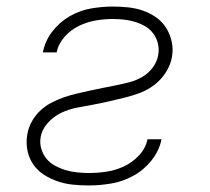

<svg xmlns="http://www.w3.org/2000/svg" viewBox="-20 -558 640 586"><path d="M251 8Q226 8 202 5.5Q178 3 156 -4.5Q134 -12 114.5 -24.5Q95 -37 82 -55.5Q69 -74 64 -97.5Q59 -121 63 -146Q66 -166 76 -185Q86 -204 101.5 -219Q117 -234 136 -244Q155 -254 175 -261Q195 -268 215 -272.5Q235 -277 255 -281.5Q275 -286 295.5 -290Q316 -294 336 -298Q356 -302 376.5 -307.5Q397 -313 415.5 -324Q434 -335 447 -353Q460 -371 463 -391Q466 -408 462 -425Q458 -442 448 -455.5Q438 -469 423.5 -477.5Q409 -486 393 -491Q377 -496 359.5 -498Q342 -500 324 -500Q298 -500 272 -495.5Q246 -491 221 -479Q196 -467 177 -445.5Q158 -424 153 -398H111Q117 -432 139 -461Q161 -490 192 -508Q223 -526 257 -532Q291 -538 324 -538Q348 -538 371.5 -535.5Q395 -533 416.5 -525.5Q438 -518 456.5 -505Q475 -492 487 -473Q499 -454 504 -431Q509 -408 505 -385Q501 -361 487 -338.5Q473 -316 452.5 -300Q432 -284 408.5 -275Q385 -266 360.5 -260Q336 -254 312 -248.5Q288 -243 264 -238.5Q240 -234 215.5 -229.5Q191 -225 167.5 -214Q144 -203 126 -183Q108 -163 104 -139Q101 -121 106 -104Q111 -87 121.5 -74Q132 -61 147.5 -52.5Q163 -44 179.5 -39Q196 -34 214.5 -32Q233 -30 251 -30Q278 -30 305 -34Q332 -38 358 -50Q384 -62 404.5 -84Q425 -106 430 -133H473Q466 -98 442.5 -68.5Q419 -39 387 -21.5Q355 -4 320 2Q285 8 251 8Z"/></svg>

Font: Iosevka Curly XLtExObl
Style: Regular
Weight: 200
Width: 7
Italic angle: -9°
Monospace: yes
Designer: Belleve Invis
Foundry: Belleve Invis
Version: Version 11.0.1; ttfautohint (v1.8.3)